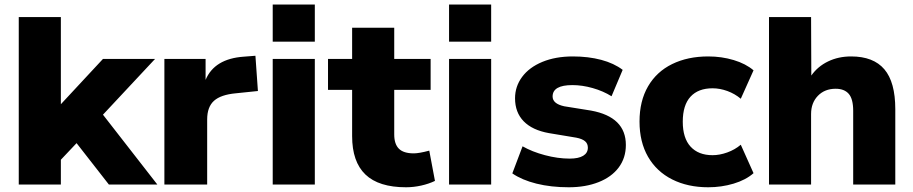

<svg xmlns="http://www.w3.org/2000/svg" viewBox="-20 -792 3920 824"><path d="M241.2 0H60.5V-718.8H241.2V-344.7L421.9 -539.1H645.5L421.9 -299.8L655.3 0H447.3L308.6 -177.7L241.2 -106.4Z M685.5 -539.1H862.3V-449.2Q900.4 -540 1026.4 -548.8L1076.2 -552.7L1086.9 -401.4L992.2 -391.6Q927.7 -385.7 898.4 -359.4Q869.1 -333 869.1 -279.3V0H685.5Z M1150.4 -772.5H1331.1V-613.3H1150.4ZM1150.4 -539.1H1331.1V0H1150.4Z M1491.2 -208V-406.2H1387.7V-539.1H1491.2V-672.9H1671.9V-539.1H1828.1V-406.2H1671.9V-214.8Q1671.9 -173.8 1691.9 -153.8Q1711.9 -133.8 1755.9 -133.8Q1778.3 -133.8 1822.3 -145.5L1846.7 -15.6Q1820.3 -2.9 1787.6 4.4Q1754.9 11.7 1722.7 11.7Q1605.5 11.7 1548.3 -43Q1491.2 -97.7 1491.2 -208Z M1907.2 -772.5H2087.9V-613.3H1907.2ZM1907.2 -539.1H2087.9V0H1907.2Z M2178.7 -47.9 2222.7 -164.1Q2263.7 -140.6 2318.8 -126Q2374 -111.3 2424.8 -111.3Q2462.9 -111.3 2482.9 -123.5Q2502.9 -135.7 2502.9 -158.2Q2502.9 -175.8 2490.7 -186Q2478.5 -196.3 2453.1 -201.2L2335.9 -220.7Q2264.6 -233.4 2227.5 -271.5Q2190.4 -309.6 2190.4 -370.1Q2190.4 -420.9 2220.7 -461.9Q2251 -502.9 2307.6 -526.4Q2364.3 -549.8 2438.5 -549.8Q2504.9 -549.8 2560.1 -535.2Q2615.2 -520.5 2652.3 -492.2L2604.5 -378.9Q2568.4 -401.4 2523.4 -414.1Q2478.5 -426.8 2436.5 -426.8Q2351.6 -426.8 2351.6 -377.9Q2351.6 -346.7 2401.4 -335.9L2516.6 -317.4Q2666 -290 2666 -169.9Q2666 -114.3 2635.3 -73.2Q2604.5 -32.2 2548.8 -10.3Q2493.2 11.7 2420.9 11.7Q2344.7 11.7 2282.2 -3.9Q2219.7 -19.5 2178.7 -47.9Z M2724.6 -270.5Q2724.6 -358.4 2761.2 -421.4Q2797.9 -484.4 2864.7 -517.1Q2931.6 -549.8 3019.5 -549.8Q3077.1 -549.8 3128.9 -534.2Q3180.7 -518.6 3213.9 -490.2L3159.2 -368.2Q3133.8 -389.6 3101.6 -401.4Q3069.3 -413.1 3038.1 -413.1Q2976.6 -413.1 2943.4 -377Q2910.2 -340.8 2910.2 -269.5Q2910.2 -199.2 2943.8 -162.6Q2977.5 -126 3038.1 -126Q3068.4 -126 3101.1 -137.7Q3133.8 -149.4 3159.2 -170.9L3213.9 -48.8Q3180.7 -19.5 3128.4 -3.9Q3076.2 11.7 3019.5 11.7Q2931.6 11.7 2864.7 -22Q2797.9 -55.7 2761.2 -119.1Q2724.6 -182.6 2724.6 -270.5Z M3280.3 -718.8H3460.9L3461.9 -467.8Q3489.3 -506.8 3533.7 -528.3Q3578.1 -549.8 3632.8 -549.8Q3728.5 -549.8 3775.4 -494.6Q3822.3 -439.5 3822.3 -323.2V0H3641.6V-316.4Q3641.6 -367.2 3622.6 -389.2Q3603.5 -411.1 3566.4 -411.1Q3519.5 -411.1 3490.2 -380.9Q3460.9 -350.6 3460.9 -302.7V0H3280.3Z"/></svg>

Font: Min Sans Black
Style: Regular
Weight: 900
Designer: Jinseong-Kim, NotoSansCJK, Nunito
Foundry: Jinseong-Kim
Version: Version 1.000